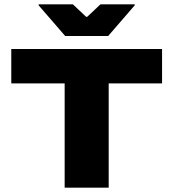

<svg xmlns="http://www.w3.org/2000/svg" viewBox="-20 -865 799 885"><path d="M278 0V-568H481V0ZM32 -480.5V-639H727V-480.5ZM280.5 -699 158 -840.5V-845H316L377 -787.5H382L443 -845H601V-840.5L478.5 -699Z"/></svg>

Font: Anek Latin Expanded ExtraBold
Style: Regular
Weight: 800
Width: 7
Designer: Yesha Goshar
Foundry: Ek Type
Version: Version 1.003